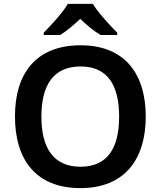

<svg xmlns="http://www.w3.org/2000/svg" viewBox="-20 -958 827 988"><path d="M458 -938H329C302 -892 243 -828 205 -790V-778H290C325 -800 357 -827 393 -861C428 -827 463 -798 498 -778H583V-790C547 -826 485 -892 458 -938ZM730 -358C730 -580 620 -725 395 -725C164 -725 57 -579 57 -359C57 -137 164 10 394 10C620 10 730 -137 730 -358ZM193 -358C193 -519 254 -616 395 -616C534 -616 593 -519 593 -358C593 -197 534 -100 394 -100C255 -100 193 -197 193 -358Z"/></svg>

Font: Noto Sans Georgian SemiBold
Style: Regular
Weight: 600
Designer: Monotype Design Team, Akaki Razmadze
Foundry: Google LLC
Version: Version 2.005